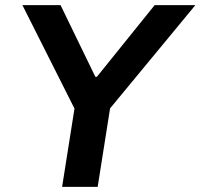

<svg xmlns="http://www.w3.org/2000/svg" viewBox="-20 -725 778 745"><path d="M221 0 279 -367 287 -268 67 -705H215L350 -427H356L580 -705H738L377 -268L417 -367L359 0Z"/></svg>

Font: Nunito Sans 6pt
Style: Bold Italic
Weight: 700
Italic angle: -9°
Version: Version 3.101;gftools[0.9.27]